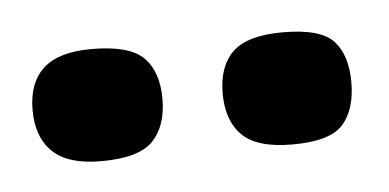

<svg xmlns="http://www.w3.org/2000/svg" viewBox="-25 -655 328 162"><g transform="rotate(-5 138.5 -573.5)"><path d="M112 -574Q112 -551 100 -538.5Q88 -526 56 -526Q28 -526 15 -538.5Q2 -551 2 -574Q2 -597 15 -609Q28 -621 56 -621Q88 -621 100 -609Q112 -597 112 -574ZM272 -574Q272 -551 261 -538.5Q250 -526 218 -526Q188 -526 175.5 -538.5Q163 -551 163 -574Q163 -597 175.5 -609Q188 -621 218 -621Q250 -621 261 -609Q272 -597 272 -574Z"/></g></svg>

Font: Glory
Style: Bold
Weight: 700
Designer: Robert Leuschke
Foundry: Robert Leuschke
Version: Version 1.011